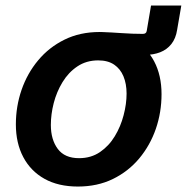

<svg xmlns="http://www.w3.org/2000/svg" viewBox="-20 -666 678 697"><path d="M334.5 -471.7 347.2 -549.8Q366.2 -549.3 385 -548.1Q403.8 -546.9 423.1 -545.7Q442.4 -544.4 461.2 -543.7Q480 -543 498.5 -543Q511.2 -543 512.7 -554.2L528.3 -646H638.2L623 -557.6Q618.2 -526.4 602.1 -506.1Q585.9 -485.8 561.5 -476.3Q537.1 -466.8 506.8 -466.8Q464.8 -466.8 420.7 -469.2Q376.5 -471.7 334.5 -471.7ZM262.7 11.2Q191.9 11.2 141.6 -16.8Q91.3 -44.9 64.5 -95.7Q37.6 -146.5 37.6 -214.4Q37.6 -279.8 58.3 -339.8Q79.1 -399.9 118.7 -447.3Q158.2 -494.6 214.4 -522.2Q270.5 -549.8 341.3 -549.8Q412.1 -549.8 462.4 -522Q512.7 -494.1 539.6 -443.4Q566.4 -392.6 566.4 -324.2Q566.4 -258.3 545.7 -198.2Q524.9 -138.2 485.4 -90.8Q445.8 -43.5 389.6 -16.1Q333.5 11.2 262.7 11.2ZM267.1 -91.8Q310.5 -91.8 343 -114Q375.5 -136.2 396.7 -171.4Q418 -206.5 428.7 -247.6Q439.5 -288.6 439.5 -326.2Q439.5 -361.8 428.2 -388.9Q417 -416 394.3 -431.4Q371.6 -446.8 336.4 -446.8Q293.5 -446.8 261 -425Q228.5 -403.3 207 -367.9Q185.5 -332.5 175 -291.7Q164.6 -251 164.6 -212.4Q164.6 -159.2 189.7 -125.5Q214.8 -91.8 267.1 -91.8Z"/></svg>

Font: Inter 16pt SemiBold
Style: Italic
Weight: 600
Italic angle: -9.3988°
Version: Version 4.001;git-66647c0bb